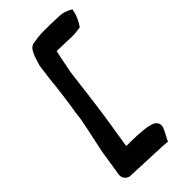

<svg xmlns="http://www.w3.org/2000/svg" viewBox="-252 -814 940 940"><g transform="rotate(-45 218.5 -343.5)"><path d="M128 -642 118 -566 111 -500 99 -410 95 -383C92 -367 89 -353 88 -337C87 -322 82 -299 79 -282L47 -131L26 3C21 29 37 46 57 51H59L274 60L310 63L315 51C331 19 343 3 344 -15V-18C342 -42 322 -51 304 -55C269 -65 202 -66 162 -66C158 -66 155 -66 150 -67L177 -237L191 -338L213 -514L234 -620C235 -626 236 -629 238 -636L336 -633H359L400 -638C414 -659 429 -684 435 -717L437 -726C419 -736 396 -748 364 -748L306 -750H246C231 -749 216 -748 195 -744C193 -744 187 -743 187 -743H185L183 -742C163 -737 154 -716 151 -709V-708H150C141 -688 134 -663 128 -643Z"/></g></svg>

Font: Vapor
Style: ExBdObl
Weight: 800
Foundry: Cannot Into Space Fonts
Version: Version 0.179